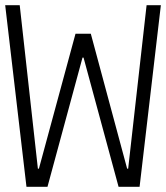

<svg xmlns="http://www.w3.org/2000/svg" viewBox="-20 -720 640 740"><path d="M82 0H163L298 -498H302L437 0H518L600 -700H545L474 -70H470L330 -590H271L130 -70H126L56 -700H0Z"/></svg>

Font: CommitMonoV142 ExtLt
Style: Regular
Weight: 200
Monospace: yes
Designer: Eigil Nikolajsen
Foundry: Eigil Nikolajsen
Version: Version 1.142